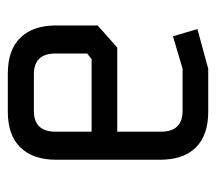

<svg xmlns="http://www.w3.org/2000/svg" viewBox="-50 -490 540 479"><g transform="rotate(-90 219.5 -250.0)"><path d="M181 0Q122 0 91.5 -31Q61 -62 61 -120V-380Q61 -437 91.5 -468.5Q122 -500 181 -500H276Q335 -500 365.5 -468.5Q396 -437 396 -380V-276L341 -227H131V-118Q131 -64 183 -64H288L369 -88L387 -27L288 0ZM131 -381V-291H312L326 -302V-381Q326 -435 274 -435H183Q131 -435 131 -381Z"/></g></svg>

Font: Strong
Style: Regular
Weight: 400
Designer: Roman Shchyukin (Gaslight Type Foundry)
Foundry: Cyreal (www.cyreal.org)
Version: Version 1.001